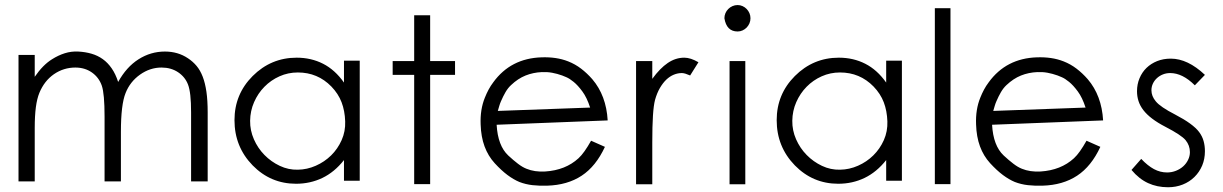

<svg xmlns="http://www.w3.org/2000/svg" viewBox="-20 -748 4969 780"><path d="M823.7 -11.2H756.3V-291Q756.3 -332.5 753.2 -360.6Q750 -388.7 743.7 -404.8Q731.9 -435.5 703.4 -454.6Q674.8 -473.6 636.2 -473.6Q589.4 -473.6 548.8 -444.8Q508.3 -416 490.2 -370.1Q471.2 -323.2 471.2 -212.4V-11.2H404.8V-273.9Q404.8 -367.2 393.6 -399.9Q381.8 -433.6 353.3 -453.6Q324.7 -473.6 286.1 -473.6Q262.7 -473.6 241 -467Q219.2 -460.4 198.7 -446.3Q160.2 -419.4 140.1 -371.1Q130.4 -347.7 125.7 -312.5Q121.1 -277.3 121.1 -228.5V-11.2H55.2V-524.9H121.1V-436Q154.3 -484.4 191.4 -507.3Q216.8 -523.4 243.2 -531.7Q269.5 -540 297.4 -538.6Q326.7 -537.1 351.8 -529.8Q377 -522.5 397.5 -507.8Q418 -493.2 433.8 -470.2Q449.7 -447.3 460 -415Q493.7 -476.1 543 -507.3Q592.3 -538.6 649.9 -538.6Q703.1 -538.6 743.7 -511.2Q763.7 -498 778.6 -480.2Q793.5 -462.4 803.5 -436.5Q813.5 -410.6 818.6 -375.2Q823.7 -339.8 823.7 -291Z M1441.4 -13.7H1377.4V-97.7Q1338.9 -48.8 1289.6 -25.1Q1240.2 -1.5 1182.6 -1.5Q1079.6 -1.5 1006.3 -76.2Q932.6 -151.9 932.6 -259.8Q932.6 -365.2 1006.3 -439Q1081.1 -513.7 1185.1 -513.7Q1244.1 -513.7 1292.5 -489Q1340.8 -464.4 1377.4 -412.6V-501.5H1441.4ZM1382.3 -254.9Q1380.9 -297.9 1367.7 -332.5Q1354.5 -367.2 1326.2 -396.5Q1270.5 -453.6 1189.9 -453.6Q1150.4 -453.6 1115.5 -438Q1080.6 -422.4 1054.2 -395.5Q1027.8 -368.7 1012.2 -333Q996.6 -297.4 996.1 -257.3Q995.6 -218.3 1011.5 -182.1Q1027.3 -146 1054.4 -118.4Q1081.5 -90.8 1116.7 -74.2Q1151.9 -57.6 1189.9 -58.6Q1227.5 -59.1 1262.9 -74.7Q1298.3 -90.3 1325.2 -116.7Q1352.1 -143.1 1367.9 -178.7Q1383.8 -214.4 1382.3 -254.9Z M1828.6 -443.8H1727.5V0H1662.6V-443.8H1575.2V-500H1662.6V-686H1727.5V-500H1828.6Z M2448.7 -258.8 1997.6 -241.2Q2002.4 -155.8 2044.9 -116.2Q2065.9 -96.7 2084.2 -82.8Q2102.5 -68.8 2118.7 -62.5Q2151.9 -48.8 2194.8 -51.3Q2277.3 -56.6 2330.1 -105Q2342.3 -116.2 2354.7 -133.8Q2367.2 -151.4 2381.3 -176.3L2437.5 -151.4Q2400.9 -72.3 2343 -34.2Q2285.2 3.9 2202.6 6.3Q2171.4 7.3 2143.3 4.2Q2115.2 1 2089.8 -8.8Q2066.4 -18.6 2041.5 -37.1Q2016.6 -55.7 1989.7 -85Q1962.9 -114.3 1948.5 -153.3Q1934.1 -192.4 1932.6 -242.7Q1930.2 -303.2 1949.7 -351.1Q1956.5 -368.2 1964.8 -383.8Q1973.1 -399.4 1983.9 -413.6Q2054.7 -511.2 2180.2 -515.1Q2210 -516.1 2236.8 -512.2Q2263.7 -508.3 2288.6 -498.5Q2316.9 -487.3 2340.6 -469.2Q2364.3 -451.2 2386.2 -426.3Q2442.9 -359.9 2448.7 -258.8ZM2377.4 -311Q2364.3 -351.6 2345.9 -376.5Q2327.6 -401.4 2310.5 -415.3Q2293.5 -429.2 2280.3 -434.6Q2267.1 -439.9 2263.7 -441.4Q2243.2 -448.7 2223.1 -452.4Q2203.1 -456.1 2181.2 -455.1Q2146 -453.6 2115 -441.2Q2084 -428.7 2056.2 -402.3Q2043.5 -390.6 2033.7 -373.8Q2023.9 -356.9 2015.1 -336.4Q2011.2 -327.6 2008.3 -317.6Q2005.4 -307.6 2002.4 -297.4Z M2817.4 -495.1 2783.7 -441.4Q2773.4 -445.8 2765.1 -448.5Q2756.8 -451.2 2750 -451.2Q2733.4 -451.2 2717.3 -444.6Q2701.2 -438 2687 -424.6Q2672.9 -411.1 2660.9 -390.6Q2648.9 -370.1 2641.1 -342.3Q2635.3 -320.3 2632.6 -278.1Q2629.9 -235.8 2629.9 -169.9V0.5H2564V-500H2629.9V-427.7Q2661.1 -470.7 2692.9 -492.2Q2724.6 -513.7 2759.8 -513.7Q2785.6 -513.7 2817.4 -495.1Z M3028.8 -673.8Q3028.8 -663.1 3024.7 -653.3Q3020.5 -643.6 3013.4 -636.2Q3006.3 -628.9 2996.8 -624.5Q2987.3 -620.1 2976.6 -620.1Q2931.6 -620.1 2922.9 -673.8Q2922.9 -684.6 2927 -694.3Q2931.2 -704.1 2938.5 -711.4Q2945.8 -718.8 2955.6 -723.1Q2965.3 -727.5 2976.6 -727.5Q2987.3 -727.5 2996.8 -723.1Q3006.3 -718.8 3013.4 -711.4Q3020.5 -704.1 3024.7 -694.3Q3028.8 -684.6 3028.8 -673.8ZM3007.8 0.5H2943.8V-500H3007.8Z M3644 -13.7H3580.1V-97.7Q3541.5 -48.8 3492.2 -25.1Q3442.9 -1.5 3385.3 -1.5Q3282.2 -1.5 3209 -76.2Q3135.3 -151.9 3135.3 -259.8Q3135.3 -365.2 3209 -439Q3283.7 -513.7 3387.7 -513.7Q3446.8 -513.7 3495.1 -489Q3543.5 -464.4 3580.1 -412.6V-501.5H3644ZM3585 -254.9Q3583.5 -297.9 3570.3 -332.5Q3557.1 -367.2 3528.8 -396.5Q3473.1 -453.6 3392.6 -453.6Q3353 -453.6 3318.1 -438Q3283.2 -422.4 3256.8 -395.5Q3230.5 -368.7 3214.8 -333Q3199.2 -297.4 3198.7 -257.3Q3198.2 -218.3 3214.1 -182.1Q3230 -146 3257.1 -118.4Q3284.2 -90.8 3319.3 -74.2Q3354.5 -57.6 3392.6 -58.6Q3430.2 -59.1 3465.6 -74.7Q3501 -90.3 3527.8 -116.7Q3554.7 -143.1 3570.6 -178.7Q3586.4 -214.4 3585 -254.9Z M3841.3 0H3777.8V-714.8H3841.3Z M4461.4 -258.8 4010.3 -241.2Q4015.1 -155.8 4057.6 -116.2Q4078.6 -96.7 4096.9 -82.8Q4115.2 -68.8 4131.3 -62.5Q4164.6 -48.8 4207.5 -51.3Q4290 -56.6 4342.8 -105Q4355 -116.2 4367.4 -133.8Q4379.9 -151.4 4394 -176.3L4450.2 -151.4Q4413.6 -72.3 4355.7 -34.2Q4297.9 3.9 4215.3 6.3Q4184.1 7.3 4156 4.2Q4127.9 1 4102.5 -8.8Q4079.1 -18.6 4054.2 -37.1Q4029.3 -55.7 4002.4 -85Q3975.6 -114.3 3961.2 -153.3Q3946.8 -192.4 3945.3 -242.7Q3942.9 -303.2 3962.4 -351.1Q3969.2 -368.2 3977.5 -383.8Q3985.8 -399.4 3996.6 -413.6Q4067.4 -511.2 4192.9 -515.1Q4222.7 -516.1 4249.5 -512.2Q4276.4 -508.3 4301.3 -498.5Q4329.6 -487.3 4353.3 -469.2Q4377 -451.2 4398.9 -426.3Q4455.6 -359.9 4461.4 -258.8ZM4390.1 -311Q4377 -351.6 4358.6 -376.5Q4340.3 -401.4 4323.2 -415.3Q4306.2 -429.2 4293 -434.6Q4279.8 -439.9 4276.4 -441.4Q4255.9 -448.7 4235.8 -452.4Q4215.8 -456.1 4193.8 -455.1Q4158.7 -453.6 4127.7 -441.2Q4096.7 -428.7 4068.8 -402.3Q4056.2 -390.6 4046.4 -373.8Q4036.6 -356.9 4027.8 -336.4Q4023.9 -327.6 4021 -317.6Q4018.1 -307.6 4015.1 -297.4Z M4875 -133.8Q4875 -102.1 4863.8 -75.4Q4852.5 -48.8 4832.5 -29.1Q4812.5 -9.3 4784.9 1.7Q4757.3 12.7 4725.1 12.7Q4680.7 12.7 4644 -4.2Q4607.4 -21 4576.7 -57.6L4616.2 -102.5Q4642.6 -74.7 4668 -61Q4693.4 -47.4 4721.2 -47.4Q4740.2 -47.4 4757.3 -54.2Q4774.4 -61 4786.9 -72.3Q4799.3 -83.5 4806.6 -98.6Q4814 -113.8 4814 -129.9Q4814 -157.2 4796.4 -178.7Q4779.3 -199.2 4715.3 -232.4Q4683.1 -249 4660.9 -265.9Q4638.7 -282.7 4625 -300.5Q4611.3 -318.4 4605.2 -337.4Q4599.1 -356.4 4599.1 -377.4Q4599.1 -405.8 4609.4 -430.2Q4619.6 -454.6 4637.7 -472.2Q4655.8 -489.7 4680.9 -499.8Q4706.1 -509.8 4736.3 -509.8Q4805.2 -509.8 4875 -443.8L4834 -401.4Q4784.2 -451.2 4733.9 -451.2Q4718.3 -451.2 4704.6 -445.8Q4690.9 -440.4 4680.4 -430.9Q4669.9 -421.4 4663.8 -408.7Q4657.7 -396 4657.7 -381.3Q4657.7 -357.4 4675.3 -336.4Q4693.8 -313.5 4753.9 -282.7Q4827.1 -244.6 4851.6 -211.4Q4864.3 -194.3 4869.6 -175Q4875 -155.8 4875 -133.8Z"/></svg>

Font: Kawthoolei
Style: Regular
Weight: 400
Designer: Moe Zed
Foundry: Moe Zed
Version: Version 1.000;July 10, 2024;FontCreator 14.0.0.2901 32-bit